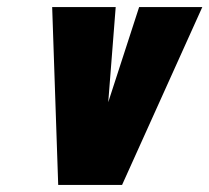

<svg xmlns="http://www.w3.org/2000/svg" viewBox="-20 -521 590 541"><path d="M127 -501 144 0H324L550 -501H372L285 -233L306 -501Z"/></svg>

Font: Advent Pro Black
Style: Italic
Weight: 900
Italic angle: -12°
Version: Version 3.000